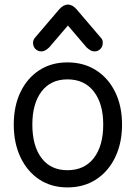

<svg xmlns="http://www.w3.org/2000/svg" viewBox="-20 -802 592 837"><path d="M274 15Q204 15 151.5 -19.5Q99 -54 69.5 -116Q40 -178 40 -259Q40 -340 69.5 -401Q99 -462 151.5 -496Q204 -530 274 -530Q345 -530 398.5 -496Q452 -462 482 -401Q512 -340 512 -259Q512 -178 482 -116Q452 -54 398.5 -19.5Q345 15 274 15ZM274 -60Q348 -60 389 -113Q430 -166 430 -259Q430 -350 389 -403Q348 -456 274 -456Q201 -456 161 -403Q121 -350 121 -259Q121 -166 161 -113Q201 -60 274 -60ZM160 -578Q145 -578 134.5 -588.5Q124 -599 124 -615Q124 -621 126 -626.5Q128 -632 132 -637L237 -760Q246 -771 256 -776.5Q266 -782 276 -782Q286 -782 296 -776.5Q306 -771 315 -760L420 -637Q425 -632 426.5 -626.5Q428 -621 428 -615Q428 -599 417.5 -588.5Q407 -578 392 -578Q382 -578 373 -583.5Q364 -589 357 -596L251 -720H301L195 -596Q188 -589 179 -583.5Q170 -578 160 -578Z"/></svg>

Font: National Park
Style: Regular
Weight: 400
Designer: Andrea Herstowski, Ben Hoepner
Version: Version 1.009